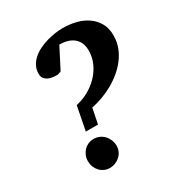

<svg xmlns="http://www.w3.org/2000/svg" viewBox="-166 -801 867 927"><g transform="rotate(-30 267.5 -337.5)"><path d="M259.8 -64.9Q259.8 -48.3 253.2 -34.2Q246.6 -20 235.4 -9.8Q224.1 0.5 209.5 6.3Q194.8 12.2 178.2 12.2Q161.6 12.2 147.7 5.6Q133.8 -1 123.5 -12.2Q113.3 -23.4 107.7 -38.1Q102.1 -52.7 102.1 -68.8Q102.1 -85.4 107.9 -99.9Q113.8 -114.3 124 -125.2Q134.3 -136.2 148.4 -142.6Q162.6 -148.9 179.2 -148.9Q196.8 -148.9 211.7 -142.1Q226.6 -135.3 237.1 -123.8Q247.6 -112.3 253.7 -96.9Q259.8 -81.5 259.8 -64.9ZM513.2 -534.2Q513.2 -500 502.2 -470Q491.2 -439.9 471.9 -414.1Q452.6 -388.2 427 -366.7Q401.4 -345.2 372.1 -328.6Q342.8 -312 311.5 -300.5Q280.3 -289.1 250 -283.2L232.9 -198.2H165L190.9 -331.1Q226.1 -338.4 259 -356.4Q292 -374.5 317.4 -400.9Q342.8 -427.2 357.9 -460.2Q373 -493.2 373 -530.8Q373 -556.2 364.5 -574.2Q356 -592.3 341.3 -603.8Q326.7 -615.2 306.9 -620.6Q287.1 -626 264.2 -626L205.1 -511.2Q204.1 -510.3 200.7 -509Q197.3 -507.8 193.6 -506.6Q189.9 -505.4 186.8 -504.6Q183.6 -503.9 183.1 -503.9Q170.4 -503.9 157 -505.6Q143.6 -507.3 132.6 -512.7Q121.6 -518.1 114.3 -527.8Q106.9 -537.6 106.9 -553.2Q106.9 -577.6 117.2 -596.9Q127.4 -616.2 144.5 -631.1Q161.6 -646 183.8 -656.7Q206.1 -667.5 229.5 -674.1Q252.9 -680.7 276.1 -683.8Q299.3 -687 318.8 -687Q355 -687 389.9 -678.5Q424.8 -669.9 452.1 -651.4Q479.5 -632.8 496.3 -604Q513.2 -575.2 513.2 -534.2Z"/></g></svg>

Font: Charis SIL
Style: Bold Italic
Weight: 700
Italic angle: -11°
Foundry: SIL International
Version: Version 4.112